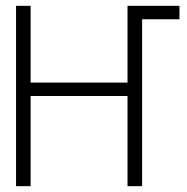

<svg xmlns="http://www.w3.org/2000/svg" viewBox="-20 -638 640 658"><path d="M444 -572V-618H595V-572ZM417 0V-618H467V0ZM35 0V-618H85V0ZM64 -309V-355H438V-309Z"/></svg>

Font: Victor Mono Thin
Style: Regular
Weight: 100
Monospace: yes
Designer: Rune Bjørnerås
Version: Version 1.561;gftools[0.9.30]